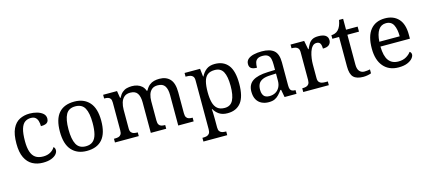

<svg xmlns="http://www.w3.org/2000/svg" viewBox="-63 -1257 4676 2095"><g transform="rotate(-15 2274.5 -209.5)"><path d="M283 10Q217 10 165.5 -18Q114 -46 84.5 -106.5Q55 -167 55 -265Q55 -372 84.5 -433.5Q114 -495 164.5 -520.5Q215 -546 278 -546Q320 -546 360 -535Q400 -524 426 -501.5Q452 -479 452 -444Q452 -421 442 -407Q432 -393 412.5 -387Q393 -381 363 -381Q363 -413 355.5 -439Q348 -465 330 -480.5Q312 -496 278 -496Q240 -496 211.5 -476Q183 -456 167.5 -406Q152 -356 152 -266Q152 -195 167.5 -148Q183 -101 216 -78Q249 -55 303 -55Q350 -55 384.5 -74.5Q419 -94 436 -125Q444 -119 448.5 -109.5Q453 -100 453 -86Q453 -63 434 -41Q415 -19 377.5 -4.5Q340 10 283 10Z M779 10Q671 10 609 -59Q547 -128 547 -269Q547 -409 606.5 -477.5Q666 -546 782 -546Q890 -546 952 -477.5Q1014 -409 1014 -269Q1014 -128 954.5 -59Q895 10 779 10ZM781 -42Q831 -42 861 -67.5Q891 -93 904 -144Q917 -195 917 -269Q917 -381 886 -437Q855 -493 780 -493Q705 -493 674.5 -437Q644 -381 644 -269Q644 -157 675 -99.5Q706 -42 781 -42Z M1097 0V-42H1110Q1133 -42 1150 -47Q1167 -52 1177 -67.5Q1187 -83 1187 -114V-426Q1187 -456 1177 -470.5Q1167 -485 1149.5 -489.5Q1132 -494 1110 -494H1107V-536H1264L1277 -455H1282Q1302 -493 1325 -512.5Q1348 -532 1375 -539Q1402 -546 1433 -546Q1465 -546 1493.5 -537Q1522 -528 1544 -508.5Q1566 -489 1578 -455H1586Q1606 -493 1630.5 -512.5Q1655 -532 1683.5 -539Q1712 -546 1743 -546Q1820 -546 1863 -499.5Q1906 -453 1906 -350V-114Q1906 -83 1916 -67.5Q1926 -52 1943.5 -47Q1961 -42 1983 -42H1986V0H1812V-345Q1812 -410 1788.5 -446Q1765 -482 1707 -482Q1666 -482 1641.5 -461.5Q1617 -441 1606.5 -407Q1596 -373 1596 -333V-114Q1596 -83 1606 -67.5Q1616 -52 1633.5 -47Q1651 -42 1673 -42H1676V0H1502V-345Q1502 -410 1478.5 -446Q1455 -482 1397 -482Q1354 -482 1328.5 -459.5Q1303 -437 1292 -400Q1281 -363 1281 -320V-109Q1281 -80 1292.5 -65.5Q1304 -51 1322.5 -46.5Q1341 -42 1363 -42H1366V0Z M2032 240V198H2040Q2063 198 2081.5 193Q2100 188 2111 172.5Q2122 157 2122 126V-426Q2122 -456 2110.5 -470.5Q2099 -485 2080.5 -489.5Q2062 -494 2040 -494H2027V-536H2202L2212 -446H2216Q2239 -492 2275 -519Q2311 -546 2369 -546Q2468 -546 2520.5 -479.5Q2573 -413 2573 -269Q2573 -124 2520.5 -57Q2468 10 2369 10Q2311 10 2274.5 -14.5Q2238 -39 2216 -78H2212Q2214 -59 2214.5 -37.5Q2215 -16 2215.5 3Q2216 22 2216 35V131Q2216 160 2227.5 174.5Q2239 189 2257.5 193.5Q2276 198 2298 198H2301V240ZM2353 -54Q2419 -54 2447.5 -109.5Q2476 -165 2476 -270Q2476 -377 2447.5 -429.5Q2419 -482 2352 -482Q2300 -482 2270.5 -459Q2241 -436 2228.5 -388.5Q2216 -341 2216 -269Q2216 -200 2228.5 -152Q2241 -104 2271 -79Q2301 -54 2353 -54Z M2833 10Q2789 10 2753.5 -7.5Q2718 -25 2698 -60.5Q2678 -96 2678 -150Q2678 -230 2734.5 -268Q2791 -306 2906 -310L2989 -313V-373Q2989 -409 2983 -436.5Q2977 -464 2957 -480Q2937 -496 2896 -496Q2858 -496 2838 -482Q2818 -468 2811.5 -443.5Q2805 -419 2805 -387Q2763 -387 2741.5 -401.5Q2720 -416 2720 -450Q2720 -485 2744.5 -506Q2769 -527 2810 -536.5Q2851 -546 2900 -546Q2992 -546 3037.5 -507Q3083 -468 3083 -373V-114Q3083 -86 3089 -70.5Q3095 -55 3109 -48.5Q3123 -42 3145 -42H3148V0H3013L2997 -86H2989Q2968 -58 2948 -36.5Q2928 -15 2901.5 -2.5Q2875 10 2833 10ZM2856 -52Q2897 -52 2926.5 -69Q2956 -86 2972.5 -117.5Q2989 -149 2989 -191V-272L2925 -269Q2868 -267 2835.5 -252Q2803 -237 2789 -210.5Q2775 -184 2775 -145Q2775 -114 2784 -93.5Q2793 -73 2811 -62.5Q2829 -52 2856 -52Z M3224 0V-42H3227Q3250 -42 3268.5 -47Q3287 -52 3298 -67.5Q3309 -83 3309 -114V-426Q3309 -456 3297.5 -470.5Q3286 -485 3267.5 -489.5Q3249 -494 3227 -494H3224V-536H3378L3397 -437H3402Q3415 -467 3430 -492Q3445 -517 3470 -531.5Q3495 -546 3539 -546Q3594 -546 3620.5 -527Q3647 -508 3647 -473Q3647 -442 3625.5 -422Q3604 -402 3554 -402Q3554 -443 3542 -461.5Q3530 -480 3501 -480Q3473 -480 3454 -458Q3435 -436 3424 -402Q3413 -368 3408 -331.5Q3403 -295 3403 -266V-109Q3403 -80 3414.5 -65.5Q3426 -51 3444.5 -46.5Q3463 -42 3485 -42H3513V0Z M3902 10Q3826 10 3791.5 -24.5Q3757 -59 3757 -145V-479H3681V-519Q3699 -519 3721 -526.5Q3743 -534 3759 -551Q3776 -569 3787 -595Q3798 -621 3805 -659H3851V-536H3982V-479H3851V-142Q3851 -91 3872 -67Q3893 -43 3927 -43Q3945 -43 3960 -45Q3975 -47 3991 -50V-6Q3978 0 3952 5Q3926 10 3902 10Z M4301 10Q4192 10 4130.5 -62Q4069 -134 4069 -264Q4069 -404 4127 -475Q4185 -546 4291 -546Q4388 -546 4443.5 -486Q4499 -426 4499 -307V-261H4166Q4168 -152 4205.5 -102.5Q4243 -53 4315 -53Q4367 -53 4403.5 -74.5Q4440 -96 4458 -123Q4465 -120 4471 -111Q4477 -102 4477 -89Q4477 -69 4458 -46Q4439 -23 4400 -6.5Q4361 10 4301 10ZM4398 -315Q4398 -395 4373.5 -443.5Q4349 -492 4289 -492Q4234 -492 4203.5 -446.5Q4173 -401 4168 -315Z"/></g></svg>

Font: Noto Serif Tibetan
Style: Regular
Weight: 400
Designer: Monotype Design Team
Foundry: Monotype Imaging Inc.
Version: Version 2.103